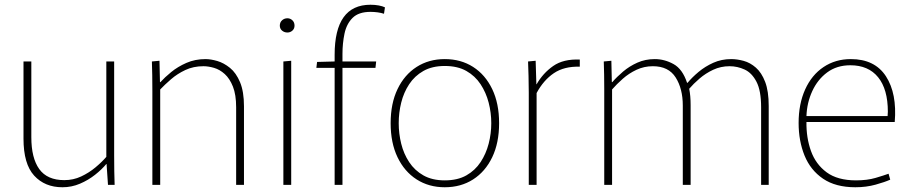

<svg xmlns="http://www.w3.org/2000/svg" viewBox="-20 -779 3839 809"><path d="M243 10Q169 10 124 -39Q79 -88 79 -195V-520H112V-201Q112 -113 145.5 -66.5Q179 -20 251 -20Q289 -20 322 -35.5Q355 -51 382 -73.5Q409 -96 428 -118V-520H461V-125Q461 -87 461.5 -58Q462 -29 463 0H435L429 -88H428Q409 -65 380.5 -42.5Q352 -20 317 -5Q282 10 243 10Z M622 -395Q622 -433 621.5 -462Q621 -491 620 -520L652 -523L654 -433H656Q674 -453 701.5 -475.5Q729 -498 765.5 -514Q802 -530 846 -530Q868 -530 895.5 -522Q923 -514 949 -493Q975 -472 991.5 -432.5Q1008 -393 1008 -331V0H975V-327Q975 -380 961.5 -414Q948 -448 927 -467Q906 -486 882 -493Q858 -500 837 -500Q795 -500 761 -484Q727 -468 700.5 -445Q674 -422 655 -402V0H622Z M1191 -642Q1178 -642 1168.5 -650Q1159 -658 1159 -671Q1159 -685 1168.5 -693.5Q1178 -702 1191 -702Q1203 -702 1212 -693.5Q1221 -685 1221 -671Q1221 -658 1212 -650Q1203 -642 1191 -642ZM1174 -520 1207 -523V0H1174Z M1390 -493H1313L1316 -518L1390 -520V-548Q1390 -759 1541 -759Q1560 -759 1576 -756Q1592 -753 1602 -748L1598 -721Q1586 -725 1571 -727Q1556 -729 1541 -729Q1491 -729 1465.5 -703.5Q1440 -678 1431.5 -637Q1423 -596 1423 -552V-520H1565L1562 -493H1423V0H1390Z M1854 10Q1787 10 1735.5 -23Q1684 -56 1655 -116.5Q1626 -177 1626 -260Q1626 -343 1655 -403.5Q1684 -464 1735.5 -497Q1787 -530 1854 -530Q1922 -530 1973.5 -497Q2025 -464 2054 -403.5Q2083 -343 2083 -260Q2083 -177 2054 -116.5Q2025 -56 1973.5 -23Q1922 10 1854 10ZM1854 -19Q1908 -19 1945 -40Q1982 -61 2005 -96Q2028 -131 2039 -173.5Q2050 -216 2050 -260Q2050 -304 2039 -346.5Q2028 -389 2005 -424Q1982 -459 1945 -480Q1908 -501 1854 -501Q1801 -501 1764 -480Q1727 -459 1704 -424Q1681 -389 1670.5 -346.5Q1660 -304 1660 -260Q1660 -216 1670.5 -173.5Q1681 -131 1704 -96Q1727 -61 1764 -40Q1801 -19 1854 -19Z M2208 0V-388Q2208 -428 2207 -459Q2206 -490 2205 -520L2237 -523L2240 -424H2241Q2268 -471 2311 -501Q2354 -531 2423 -528V-498Q2357 -500 2313.5 -470.5Q2270 -441 2241 -387V0Z M2526 -406Q2526 -437 2525.5 -464Q2525 -491 2524 -520L2556 -523L2558 -433H2560Q2579 -455 2605.5 -477.5Q2632 -500 2665.5 -515Q2699 -530 2739 -530Q2780 -530 2818 -509Q2856 -488 2875 -430H2877Q2896 -453 2923.5 -476Q2951 -499 2985.5 -514.5Q3020 -530 3061 -530Q3086 -530 3113.5 -522.5Q3141 -515 3165 -494Q3189 -473 3204 -434Q3219 -395 3219 -332V0H3187V-327Q3187 -397 3167.5 -434.5Q3148 -472 3117.5 -486Q3087 -500 3054 -500Q3017 -500 2985 -485Q2953 -470 2927.5 -448Q2902 -426 2884 -405Q2887 -390 2888.5 -373Q2890 -356 2890 -336V0H2857V-334Q2857 -405 2827 -452.5Q2797 -500 2731 -500Q2694 -500 2662 -485Q2630 -470 2604 -447Q2578 -424 2559 -402V0H2526Z M3584 10Q3501 10 3448 -26Q3395 -62 3370 -123.5Q3345 -185 3345 -261Q3345 -341 3372.5 -402Q3400 -463 3450 -496.5Q3500 -530 3565 -530Q3666 -530 3713 -457.5Q3760 -385 3750 -265H3378Q3377 -199 3397 -143Q3417 -87 3463 -53Q3509 -19 3587 -19Q3634 -19 3669.5 -29.5Q3705 -40 3724 -47L3731 -22Q3709 -12 3669.5 -1Q3630 10 3584 10ZM3563 -504Q3506 -504 3465.5 -474Q3425 -444 3402.5 -395Q3380 -346 3378 -290H3720Q3720 -295 3720.5 -300.5Q3721 -306 3721 -308Q3721 -403 3680 -453.5Q3639 -504 3563 -504Z"/></svg>

Font: Murecho ExtraLight
Style: Regular
Weight: 200
Designer: Neil Summerour
Foundry: Positype
Version: Version 1.010; ttfautohint (v1.8.3)